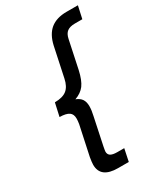

<svg xmlns="http://www.w3.org/2000/svg" viewBox="-205 -819 837 982"><g transform="rotate(-30 214.0 -328.0)"><path d="M87.9 5.9Q87.9 -8.3 92.8 -37.1L129.9 -210.9Q132.8 -229.5 132.8 -242.2Q132.8 -268.1 116.7 -279.3Q99.6 -291.5 61 -292L78.1 -369.1Q125.5 -369.6 148.9 -388.7Q172.4 -407.7 181.2 -450.2L217.8 -623Q231 -682.6 266.1 -711.4Q301.8 -740.2 360.8 -740.2H428.2L412.1 -667H368.2Q338.4 -667 322.3 -654.8Q306.6 -643.1 300.8 -615.2L266.1 -451.2Q254.4 -397.5 233.9 -369.6Q213.9 -343.3 176.8 -330.1Q200.2 -320.8 210.4 -305.7Q221.2 -289.6 221.2 -264.2Q221.2 -239.7 213.9 -209L180.2 -48.8Q175.8 -25.9 175.8 -21Q175.8 -4.4 188 3.4Q200.7 11.2 227.1 11.2H268.1L252.9 84H189.9Q87.9 84 87.9 5.9Z"/></g></svg>

Font: D-DIN Exp
Style: DINExp-Italic
Weight: 400
Width: 7
Italic angle: -12°
Designer: Charles Nix
Foundry: Datto Inc.
Version: Version 1.00